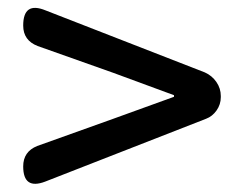

<svg xmlns="http://www.w3.org/2000/svg" viewBox="-20 -613 610 480"><path d="M38 -197Q38 -234 73 -248L263 -316L415 -371V-375L263 -431L74 -498Q38 -512 38 -549Q38 -610 94 -587L492 -432Q510 -424 521 -408Q532 -392 532 -373V-370Q532 -352 521.5 -337Q511 -322 495 -316L285 -234L93 -159Q38 -138 38 -197Z"/></svg>

Font: GenSenRounded JP M
Style: Regular
Weight: 500
Version: Version 1.501;PS 1;hotconv 16.6.51;makeotf.lib2.5.65220